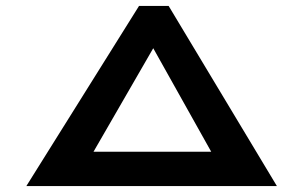

<svg xmlns="http://www.w3.org/2000/svg" viewBox="-20 -629 1025 649"><path d="M916 0H69L450 -609H550ZM694 -116 498 -466 296 -116Z"/></svg>

Font: BioRhyme Expanded ExtraBold
Style: Regular
Weight: 800
Width: 7
Designer: Aoife Mooney
Foundry: Aoife Mooney Type
Version: Version 1.001